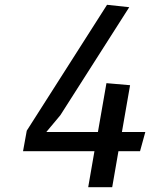

<svg xmlns="http://www.w3.org/2000/svg" viewBox="-20 -780 690 800"><path d="M563.5 -150H473.5L447.5 0H347.5L373.5 -150H76L91.5 -235.5L426 -760L518.5 -750L231.5 -300L173 -230H388L423.5 -433.5L522 -425L488 -230H585.5Z"/></svg>

Font: B612
Style: Italic
Weight: 400
Italic angle: -10°
Designer: Nicolas Chauveau, Thomas Paillot, Jonathan Favre-Lamarine, Jean-Luc Vinot
Foundry: AIRBUS
Version: Version 1.008